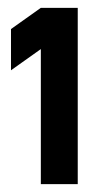

<svg xmlns="http://www.w3.org/2000/svg" viewBox="-20 -757 253 489"><path d="M84 -737H178V-288H84V-632L8 -578V-683Z"/></svg>

Font: Khand Variable Light
Style: Regular
Weight: 300
Designer: Satya Rajpurohit
Foundry: Indian Type Foundry
Version: Version 3.000